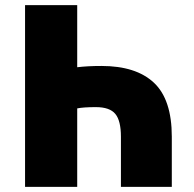

<svg xmlns="http://www.w3.org/2000/svg" viewBox="-20 -731 758 751"><path d="M78 -711H282V-468Q323 -473 377 -473Q512 -473 582 -407.5Q652 -342 652 -196V0H453V-196Q453 -259 431 -285.5Q409 -312 355 -312Q307 -312 282 -307V0H78Z"/></svg>

Font: Nebula Sans Black
Style: Regular
Weight: 900
Designer: Paul D. Hunt for Adobe (as Source Sans)
Foundry: Nebula Entertainment & Broadcasting LLC
Version: Version 1.010